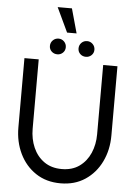

<svg xmlns="http://www.w3.org/2000/svg" viewBox="-65 -1064 798 1126"><g transform="rotate(5 334.0 -501.0)"><path d="M334 13Q250 13 188.5 -28Q127 -69 93.5 -138.2Q60 -207.5 60 -292V-700H144V-292Q144 -231.5 166 -181.2Q188 -131 230.5 -101Q273 -71 334 -71Q395.5 -71 437.8 -101.2Q480 -131.5 501.8 -181.8Q523.5 -232 523.5 -292V-700H607.5V-292Q607.5 -207.5 574 -138.2Q540.5 -69 479.2 -28Q418 13 334 13ZM250 -739Q230 -739 216.2 -752Q202.5 -765 202.5 -784.5Q202.5 -804 216.2 -817.8Q230 -831.5 250 -831.5Q269 -831.5 282.5 -817.8Q296 -804 296 -784.5Q296 -765 282.5 -752Q269 -739 250 -739ZM418 -739Q398 -739 384.5 -752Q371 -765 371 -784.5Q371 -804 384.5 -817.8Q398 -831.5 418 -831.5Q437 -831.5 450.8 -817.8Q464.5 -804 464.5 -784.5Q464.5 -765 450.8 -752Q437 -739 418 -739ZM228 -1015H312L352 -871H296Z"/></g></svg>

Font: Urbanist Medium
Style: Regular
Weight: 500
Designer: Corey Hu
Foundry: Corey Hu
Version: Version 1.321; ttfautohint (v1.8.4.7-5d5b)